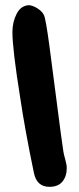

<svg xmlns="http://www.w3.org/2000/svg" viewBox="-20 -669 305 742"><path d="M150 -610Q157 -595 170.5 -495Q184 -395 200.5 -265Q217 -135 225 -83Q226 -75 232 -53.5Q238 -32 238 -20Q238 12 221.5 32.5Q205 53 171 53Q122 53 111 -1Q77 -164 58 -292Q28 -479 28 -545Q28 -584 44.5 -616Q61 -648 93 -649Q109 -647 126.5 -635.5Q144 -624 150 -610Z"/></svg>

Font: Because We Learn
Style: Regular
Weight: 400
Designer: Liz Wetzel, Aaron Williamson, Russ McMullin
Foundry: Red Hat
Version: Version 1.000